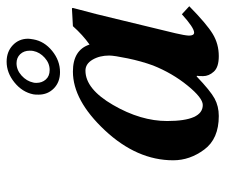

<svg xmlns="http://www.w3.org/2000/svg" viewBox="-72 -618 700 597"><g transform="rotate(-90 278.5 -320.0)"><path d="M373 -194.8Q386.2 -231 395 -273.4Q403.8 -315.9 403.8 -331.1Q403.8 -360.8 390.9 -382.8Q377.9 -404.8 356.9 -404.8Q299.8 -404.8 250 -318.8Q200.2 -232.9 200.2 -150.9Q200.2 -40 250 -40Q272 -40 310.5 -87.4Q349.1 -134.8 373 -194.8ZM339.8 -39.1Q339.8 -52.2 340.8 -58.1L338.9 -59.1Q293.9 -16.1 270 -3.2Q246.1 9.8 215.8 9.8Q145 9.8 111.6 -35.2Q78.1 -80.1 78.1 -131.8Q78.1 -244.6 171.1 -344.2Q264.2 -443.8 354 -443.8Q420.9 -443.8 438 -392.1Q467.8 -413.1 495.1 -443.8L549.8 -446.8Q551.8 -446.8 551.8 -443.8Q529.3 -359.9 520.5 -320.8L473.1 -125Q466.3 -96.2 465.8 -83Q465.8 -66.9 475.1 -66.9Q490.2 -66.9 532.2 -105L557.1 -82Q502 -27.8 470.9 -9Q439.9 9.8 401.9 9.8Q367.7 9.8 353.8 -5.6Q339.8 -21 339.8 -39.1ZM379.9 -619.1Q358.9 -619.1 341.6 -603.5Q324.2 -587.9 319.8 -566.9Q318.8 -564 318.8 -557.1Q318.8 -540 329.3 -528.1Q339.8 -516.1 358.9 -516.1Q379.9 -516.1 397 -531.5Q414.1 -546.9 418 -566.9Q418.9 -570.8 418.9 -578.1Q418.9 -596.2 408 -607.7Q397 -619.1 379.9 -619.1ZM283.2 -566.9Q290 -601.1 320.1 -625.5Q350.1 -649.9 384.8 -649.9Q415.5 -649.9 435.8 -630.9Q456.1 -611.8 456.1 -583Q456.1 -579.1 454.1 -566.9Q448.2 -532.7 418.2 -508.3Q388.2 -483.9 352.1 -483.9Q321.3 -483.9 301.8 -502.9Q282.2 -522 282.2 -550.8Q282.2 -562 283.2 -566.9Z"/></g></svg>

Font: Linux Libertine O
Style: Semibold Italic
Weight: 600
Italic angle: -11.5°
Designer: Philipp H. Poll
Foundry: Philipp H. Poll
Version: Version 5.1.2